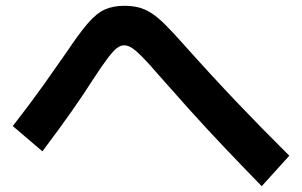

<svg xmlns="http://www.w3.org/2000/svg" viewBox="-20 -668 1040 661"><path d="M881 -27Q806 -104 745 -168.5Q684 -233 631 -292Q578 -351 526 -410Q491 -451 469 -473Q447 -495 433.5 -503.5Q420 -512 407 -512Q395 -512 382.5 -502.5Q370 -493 351 -468Q332 -443 300 -394Q267 -342 225.5 -283Q184 -224 126 -147L24 -234Q84 -311 128.5 -373.5Q173 -436 209 -488Q253 -554 283 -588.5Q313 -623 341.5 -635.5Q370 -648 407 -648Q435 -648 457 -642.5Q479 -637 501 -623Q523 -609 550 -582Q577 -555 615 -512Q707 -409 795 -316.5Q883 -224 976 -132Z"/></svg>

Font: M PLUS 1 Code
Style: Bold
Weight: 700
Designer: Coji Morishita
Foundry: UNDERFOREST DESIGN
Version: Version 1.002